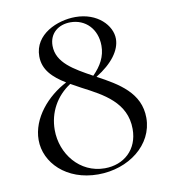

<svg xmlns="http://www.w3.org/2000/svg" viewBox="-70 -635 630 709"><g transform="rotate(-10 244.5 -280.5)"><path d="M47 -150C47 -65 123 13 242 13C357 13 453 -61 453 -162C453 -256 376 -301 298 -343C360 -381 393 -426 393 -469C393 -519 342 -574 259 -574C192 -574 103 -537 103 -454C103 -403 137 -371 184 -342C112 -305 47 -232 47 -150ZM112 -176C112 -242 144 -299 198 -334L236 -313C313 -273 396 -230 396 -130C396 -53 342 -5 270 -5C176 -5 112 -87 112 -176ZM158 -484C158 -531 193 -558 238 -558C294 -558 336 -516 336 -453C336 -413 318 -380 287 -349C220 -386 158 -420 158 -484Z"/></g></svg>

Font: Cormorant Garamond
Style: Regular
Weight: 400
Designer: Christian Thalmann (Catharsis Fonts)
Foundry: Catharsis Fonts
Version: Version 4.002;Glyphs 3.4 (3410)